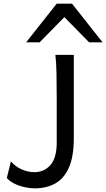

<svg xmlns="http://www.w3.org/2000/svg" viewBox="-20 -1011 577 1043"><path d="M280.8 -712.9H380.9Q380.9 -600.1 380.9 -487.1Q380.9 -374 380.9 -261.2Q380.9 -159.7 354 -99.9Q327.1 -40 279.3 -13.9Q231.4 12.2 168.5 12.2Q145.5 12.2 116.7 6.3Q87.9 0.5 61.3 -12Q34.7 -24.4 17.1 -43.9L39.1 -134.3Q63.5 -106 97.9 -90.8Q132.3 -75.7 166 -75.7Q219.7 -75.7 253.9 -114.3Q288.1 -152.8 288.1 -236.8V-478.5Q288.1 -549.8 286.9 -612.1Q285.6 -674.3 280.8 -712.9ZM195.3 -781.2H122.1L288.1 -991.2H371.1L537.1 -781.2H463.9L329.6 -918Z"/></svg>

Font: Andika LitF DSA DSG
Style: Regular
Weight: 400
Designer: Victor Gaultney, Annie Olsen, Julie Remington, Don Collingsworth, Eric Hays, Becca Hirsbrunner
Foundry: SIL International
Version: Version 6.200 ; LitF DSA DSG; ttfautohint (v1.8.3.10-c5d8)